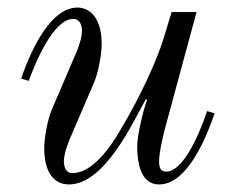

<svg xmlns="http://www.w3.org/2000/svg" viewBox="-20 -476 612 508"><path d="M36 -268 56 -262C75 -314 122 -426 174 -426C190 -426 197 -411 197 -394C197 -376 186 -346 181 -335L117 -186C107 -163 97 -113 97 -84C97 -20 123 12 162 12C257 12 331 -151 366 -214L369 -211C360 -189 343 -118 343 -90C343 -50 350 12 401 12C477 12 527 -116 548 -176L528 -182C502 -105 461 -22 420 -22C405 -22 401 -32 401 -49C401 -74 412 -118 416 -134L500 -444H434L414 -378C397 -321 354 -225 298 -131C252 -53 210 -18 171 -18C155 -18 149 -33 149 -50C149 -68 160 -98 165 -109L229 -258C240 -284 249 -331 249 -360C249 -428 218 -456 185 -456C120 -456 68 -362 36 -268Z"/></svg>

Font: Old Standard
Style: Italic
Weight: 400
Italic angle: -15.2°
Designer: Alexey Kryukov <alexios@thessalonica.org.ru>
Version: Version 2.0